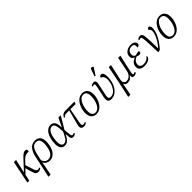

<svg xmlns="http://www.w3.org/2000/svg" viewBox="324 -2423 4279 4279"><g transform="rotate(-45 2463.5 -283.5)"><path d="M18 0 127 -536H196L124 -215L322 -429Q379 -490 413.5 -516Q448 -542 487 -542Q522 -542 529.5 -521.5Q537 -501 531 -471Q483 -470 453 -464.5Q423 -459 398.5 -442.5Q374 -426 343 -394L260 -308L324 -111Q339 -66 355 -51.5Q371 -37 394 -37Q412 -37 440 -52L449 -25Q405 6 366 6Q325 6 301.5 -14Q278 -34 261 -94L212 -258L111 -153L77 0Z M553 -280Q578 -400 637 -472Q696 -544 798 -544Q893 -544 935 -476.5Q977 -409 959 -276Q945 -177 909.5 -113.5Q874 -50 823.5 -20Q773 10 717 10Q673 10 632.5 -13Q592 -36 575 -84H573L510 239H441L511 -83ZM716 -34Q755 -34 791 -56.5Q827 -79 854.5 -131Q882 -183 894 -271Q909 -379 887 -441.5Q865 -504 790 -504Q738 -504 704 -475.5Q670 -447 649 -395.5Q628 -344 613 -273L584 -137Q606 -83 638.5 -58.5Q671 -34 716 -34Z M1195 10Q1150 10 1116 -16Q1082 -42 1068 -100.5Q1054 -159 1067 -257Q1088 -400 1147.5 -473Q1207 -546 1290 -546Q1355 -546 1390.5 -497Q1426 -448 1428 -330H1432L1530 -536H1605L1431 -243Q1437 -175 1441 -134Q1445 -93 1450.5 -72Q1456 -51 1464.5 -44Q1473 -37 1486 -37Q1497 -37 1509 -41Q1521 -45 1531 -52L1541 -24Q1527 -14 1505.5 -4Q1484 6 1459 6Q1430 6 1415 -9Q1400 -24 1394 -60.5Q1388 -97 1386 -163H1385Q1364 -119 1337.5 -79.5Q1311 -40 1276 -15Q1241 10 1195 10ZM1205 -35Q1238 -35 1264 -53.5Q1290 -72 1310.5 -102.5Q1331 -133 1349 -169.5Q1367 -206 1385 -242Q1381 -378 1360.5 -439.5Q1340 -501 1284 -501Q1254 -501 1223.5 -478Q1193 -455 1169 -403.5Q1145 -352 1133 -266Q1117 -152 1136.5 -93.5Q1156 -35 1205 -35Z M1799 9Q1686 9 1720 -122L1814 -478H1724Q1696 -478 1676.5 -469Q1657 -460 1636 -437L1612 -445Q1631 -475 1648.5 -495Q1666 -515 1690.5 -525.5Q1715 -536 1756 -536H2035L2016 -478H1851L1784 -128Q1776 -85 1781.5 -59.5Q1787 -34 1821 -34Q1848 -34 1876 -48L1884 -21Q1867 -9 1844.5 0Q1822 9 1799 9Z M2189 10Q2114 10 2069 -39.5Q2024 -89 2024 -188Q2024 -245 2040.5 -307.5Q2057 -370 2090.5 -424.5Q2124 -479 2174 -512.5Q2224 -546 2291 -546Q2336 -546 2373 -525.5Q2410 -505 2432 -461.5Q2454 -418 2454 -347Q2454 -304 2444 -255.5Q2434 -207 2413 -160Q2392 -113 2360.5 -74.5Q2329 -36 2286 -13Q2243 10 2189 10ZM2196 -29Q2235 -29 2266 -50.5Q2297 -72 2320 -108Q2343 -144 2358 -187.5Q2373 -231 2380 -275Q2387 -319 2387 -356Q2387 -436 2359 -471.5Q2331 -507 2282 -507Q2235 -507 2199 -475Q2163 -443 2139 -392.5Q2115 -342 2103 -285Q2091 -228 2091 -178Q2091 -96 2120 -62.5Q2149 -29 2196 -29Z M2665 10Q2591 10 2571.5 -30Q2552 -70 2568 -144L2627 -426Q2635 -464 2631 -480Q2627 -496 2606 -496Q2590 -496 2563 -481L2553 -508Q2572 -521 2593 -530Q2614 -539 2636 -539Q2670 -539 2683 -523Q2696 -507 2696 -481Q2696 -455 2689 -424L2631 -148Q2619 -90 2629 -63Q2639 -36 2685 -36Q2744 -36 2789.5 -74Q2835 -112 2864.5 -173.5Q2894 -235 2904 -305Q2913 -369 2903 -409Q2893 -449 2871.5 -470Q2850 -491 2826 -497Q2830 -521 2845.5 -532.5Q2861 -544 2879 -544Q2913 -544 2930.5 -514Q2948 -484 2951 -431Q2954 -378 2944 -310Q2935 -244 2910.5 -186Q2886 -128 2848.5 -84Q2811 -40 2764.5 -15Q2718 10 2665 10ZM2773 -606 2750 -616 2807 -781Q2814 -800 2827.5 -804.5Q2841 -809 2856.5 -803Q2872 -797 2885 -785L2883 -773Z M2957 239 3037 -131 3119 -536H3188L3106 -164Q3098 -130 3103 -101Q3108 -72 3127.5 -54Q3147 -36 3184 -36Q3226 -36 3259.5 -57.5Q3293 -79 3314.5 -113.5Q3336 -148 3343 -186L3414 -536H3483L3387 -103Q3379 -68 3384 -52.5Q3389 -37 3408 -37Q3417 -37 3428 -40.5Q3439 -44 3452 -52L3462 -25Q3442 -11 3421.5 -2.5Q3401 6 3379 6Q3341 6 3329 -15.5Q3317 -37 3324 -80H3322Q3295 -37 3260 -13.5Q3225 10 3174 10Q3131 10 3111 -9Q3091 -28 3085 -51H3083L3026 239Z M3703 10Q3614 10 3576.5 -32Q3539 -74 3550 -137Q3560 -196 3598 -229Q3636 -262 3681 -277L3682 -280Q3642 -294 3623.5 -325.5Q3605 -357 3612 -402Q3624 -467 3679.5 -505.5Q3735 -544 3814 -544Q3866 -544 3897 -529Q3928 -514 3940 -490Q3952 -466 3948 -441Q3944 -417 3928 -404.5Q3912 -392 3881 -392Q3892 -445 3875.5 -475Q3859 -505 3803 -505Q3750 -505 3716.5 -475.5Q3683 -446 3676 -402Q3668 -359 3685 -331.5Q3702 -304 3732 -298Q3762 -307 3790.5 -312.5Q3819 -318 3840 -318Q3854 -306 3850 -284Q3847 -267 3832 -257Q3817 -247 3798 -247Q3782 -247 3766 -252.5Q3750 -258 3729 -266Q3692 -255 3658 -225.5Q3624 -196 3615 -145Q3605 -91 3634.5 -62.5Q3664 -34 3723 -34Q3777 -34 3817.5 -56Q3858 -78 3885 -117Q3890 -113 3893 -105.5Q3896 -98 3894 -85Q3890 -64 3867 -42Q3844 -20 3802.5 -5Q3761 10 3703 10Z M4020 -510Q4038 -524 4059 -531.5Q4080 -539 4102 -539Q4125 -539 4140 -530Q4155 -521 4164.5 -494.5Q4174 -468 4179.5 -415Q4185 -362 4188 -274.5Q4191 -187 4193 -56H4195Q4248 -114 4288.5 -179.5Q4329 -245 4352.5 -307.5Q4376 -370 4376 -416Q4376 -454 4363.5 -471Q4351 -488 4332 -488Q4333 -515 4346.5 -529Q4360 -543 4378 -543Q4401 -543 4414.5 -522.5Q4428 -502 4428 -457Q4428 -402 4408 -342Q4388 -282 4354.5 -222Q4321 -162 4279 -105.5Q4237 -49 4192 -1L4134 9Q4129 -131 4125.5 -223.5Q4122 -316 4118 -370.5Q4114 -425 4108 -452Q4102 -479 4093.5 -487Q4085 -495 4073 -495Q4053 -495 4028 -479Z M4626 10Q4551 10 4506 -39.5Q4461 -89 4461 -188Q4461 -245 4477.5 -307.5Q4494 -370 4527.5 -424.5Q4561 -479 4611 -512.5Q4661 -546 4728 -546Q4773 -546 4810 -525.5Q4847 -505 4869 -461.5Q4891 -418 4891 -347Q4891 -304 4881 -255.5Q4871 -207 4850 -160Q4829 -113 4797.5 -74.5Q4766 -36 4723 -13Q4680 10 4626 10ZM4633 -29Q4672 -29 4703 -50.5Q4734 -72 4757 -108Q4780 -144 4795 -187.5Q4810 -231 4817 -275Q4824 -319 4824 -356Q4824 -436 4796 -471.5Q4768 -507 4719 -507Q4672 -507 4636 -475Q4600 -443 4576 -392.5Q4552 -342 4540 -285Q4528 -228 4528 -178Q4528 -96 4557 -62.5Q4586 -29 4633 -29Z"/></g></svg>

Font: Noto Serif SemiCondensed Light
Style: Italic
Weight: 300
Width: 4
Italic angle: -12°
Designer: Monotype Design Team
Foundry: Monotype Imaging Inc.
Version: Version 2.013; ttfautohint (v1.8.4.7-5d5b)